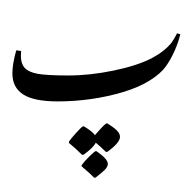

<svg xmlns="http://www.w3.org/2000/svg" viewBox="-20 -623 1215 1211"><path d="M58.1 -160.2Q58.1 -218.8 82.5 -305.7L113.3 -301.3Q111.8 -286.6 111.8 -269Q111.8 -221.7 135.5 -195.3Q159.2 -168.9 215.3 -158Q271.5 -147 411.1 -147Q546.9 -147 695.8 -177.7Q844.7 -208.5 937 -255.9Q978 -277.8 1006.3 -299.8Q1034.7 -321.8 1054 -344.2Q1073.2 -366.7 1096.7 -413.1L1117.2 -406.7Q1105 -356 1081.1 -302Q1057.1 -248 1025.6 -203.6Q994.1 -159.2 925 -115.7Q856 -72.3 757.6 -42.7Q659.2 -13.2 554.7 1.7Q450.2 16.6 345.2 16.6Q194.3 16.6 126.2 -27.3Q58.1 -71.3 58.1 -160.2ZM595.2 -603ZM576.7 255.9ZM527.3 45.9ZM495.1 426.3V418.5Q514.2 392.1 543.2 364Q572.3 335.9 581.1 330.6H588.9Q660.2 379.9 660.2 410.6Q660.2 430.7 636.5 452.6Q612.8 474.6 582 497.6H573.2Q562.5 485.4 532.2 458.5Q502 431.6 495.1 426.3ZM415 278.8V270Q427.2 251.5 459 216.3Q490.7 181.2 502 174.3H510.7Q567.4 210 578.6 229.5Q592.8 212.4 616.7 186.8Q640.6 161.1 649.4 155.8H658.2Q697.3 180.2 717 199.7Q736.8 219.2 736.8 240.2Q736.8 276.9 656.7 335H647.9Q613.8 301.3 584 276.9Q569.3 308.1 506.3 353.5H497.6Q454.6 310.5 415 278.8ZM576.7 253.4ZM576.7 567.9ZM576.7 85.4ZM576.7 408.2ZM576.7 155.8Z"/></svg>

Font: Noto Nastaliq Urdu
Style: Regular
Weight: 400
Designer: Monotype Design Team
Foundry: Monotype Imaging Inc.
Version: Version 1.02 uh